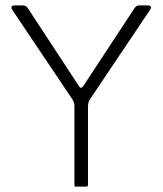

<svg xmlns="http://www.w3.org/2000/svg" viewBox="-20 -687 602 707"><path d="M304 -299V-6Q304 0 298 0H258Q254 0 254 -6V-299Q253 -310 248 -319L27 -648Q14 -667 35 -667H63Q75 -667 81 -659L272 -368Q278 -359 286 -369L476 -658Q482 -667 493 -667H523Q543 -667 532 -650L309 -318Q305 -311 304 -299Z"/></svg>

Font: Vivano Light
Style: Regular
Weight: 300
Designer: Joe Prince, Josias Burgherr
Version: Version 2.064;September 19, 2022;FontCreator 14.0.0.2877 64-